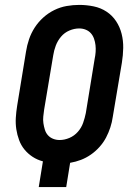

<svg xmlns="http://www.w3.org/2000/svg" viewBox="-20 -763 540 783"><path d="M138 0 155 -105Q132 -111 113 -123.5Q94 -136 80 -153Q66 -170 58 -191.5Q50 -213 46.5 -236Q43 -259 44.5 -283Q46 -307 50 -332L86 -552Q90 -578 98.5 -603Q107 -628 121.5 -650.5Q136 -673 156.5 -691.5Q177 -710 201.5 -722Q226 -734 252 -738.5Q278 -743 303 -743Q333 -743 362 -737Q391 -731 414.5 -715.5Q438 -700 453.5 -676.5Q469 -653 476 -625Q483 -597 482.5 -567.5Q482 -538 477 -507L440 -287Q437 -265 430 -243.5Q423 -222 412.5 -202Q402 -182 386 -164Q370 -146 350.5 -132.5Q331 -119 310 -111Q289 -103 266 -99L250 0ZM223 -192Q243 -192 263 -200.5Q283 -209 297.5 -225.5Q312 -242 319 -262Q326 -282 330 -302L366 -523Q369 -537 370 -551Q371 -565 369.5 -578.5Q368 -592 363.5 -605Q359 -618 350.5 -627.5Q342 -637 329.5 -642Q317 -647 303 -647Q283 -647 263 -638.5Q243 -630 229 -613.5Q215 -597 207.5 -577Q200 -557 197 -537L160 -316Q158 -302 156.5 -288Q155 -274 157 -260.5Q159 -247 163 -234Q167 -221 175.5 -211.5Q184 -202 196.5 -197Q209 -192 223 -192Z"/></svg>

Font: Iosevka
Style: Bold Italic
Weight: 700
Italic angle: -9°
Monospace: yes
Designer: Belleve Invis
Foundry: Belleve Invis
Version: Version 32.5.0; ttfautohint (v1.8.4)